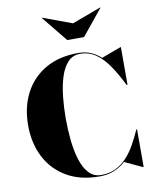

<svg xmlns="http://www.w3.org/2000/svg" viewBox="-106 -1091 947 1180"><g transform="rotate(-10 367.0 -501.0)"><path d="M420 10Q298.5 10 213.8 -39.8Q129 -89.5 84.5 -176.5Q40 -263.5 40 -375Q40 -486.5 84.5 -573.5Q129 -660.5 213.8 -710.2Q298.5 -760 420 -760Q463 -760 497.2 -745.8Q531.5 -731.5 560 -705L681.5 -750H685V-515H679.5Q646 -583 609.8 -637Q573.5 -691 529.8 -722Q486 -753 430 -753Q383.5 -753 353.2 -720Q323 -687 306 -632.2Q289 -577.5 282 -510.5Q275 -443.5 275 -375Q275 -307 282 -239.8Q289 -172.5 306 -117.8Q323 -63 353.2 -30Q383.5 3 430 3Q480.5 3 519.2 -15.5Q558 -34 589 -66.8Q620 -99.5 644.5 -142.8Q669 -186 690.5 -235H695V0H691.5L581 -51.5Q549.5 -23 510 -6.5Q470.5 10 420 10ZM368 -850 238 -1010 240 -1012 421 -945 601 -1012 603 -1010 473 -850Z"/></g></svg>

Font: Bodoni Moda 48pt Black
Style: Regular
Weight: 900
Designer: Owen Earl
Foundry: indestructible type
Version: Version 2.004